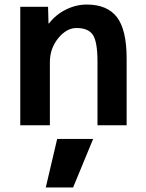

<svg xmlns="http://www.w3.org/2000/svg" viewBox="-20 -550 640 843"><path d="M181 273 231 60H389L301 273ZM69 -520H191L193 -447H195Q225 -486 269.5 -508Q314 -530 361 -530Q451 -530 493.5 -474.5Q536 -419 536 -293V0H408V-280Q408 -366 388 -396.5Q368 -427 316 -427Q272 -427 235.5 -382Q199 -337 199 -277V0H69Z"/></svg>

Font: M PLUS 1p
Style: Bold
Weight: 700
Version: Version 1.062